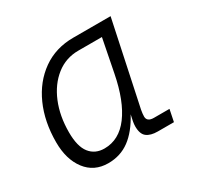

<svg xmlns="http://www.w3.org/2000/svg" viewBox="-123 -671 845 824"><g transform="rotate(-30 300.0 -259.0)"><path d="M193 12Q123 12 83 -40.5Q43 -93 43 -178Q43 -279 78.5 -358.5Q114 -438 179 -484Q244 -530 331 -530H516L437 -157Q432 -136 428.5 -117Q425 -98 425 -85Q425 -59 459 -59H536L524 0H444Q409 0 390 -14.5Q371 -29 371 -67Q371 -78 373.5 -91.5Q376 -105 380 -122Q344 -55 298.5 -21.5Q253 12 193 12ZM210 -51Q283 -51 333 -118Q383 -185 407 -308L439 -471H322Q260 -471 212.5 -433.5Q165 -396 138.5 -332Q112 -268 112 -187Q112 -117 138 -84Q164 -51 210 -51Z"/></g></svg>

Font: Geist Mono Light
Style: Italic
Weight: 300
Italic angle: -12°
Monospace: yes
Designer: Basement.studio, Andrés Briganti, Mateo Zaragoza
Foundry: Basement.studio, Vercel, Andrés Briganti, Guido Ferreyra, Mateo Zaragoza
Version: Version 1.500; ttfautohint (v1.8.4.7-5d5b)